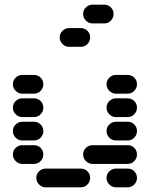

<svg xmlns="http://www.w3.org/2000/svg" viewBox="-20 -810 640 820"><path d="M435 -50Q435 -34 447 -22Q459 -10 475 -10H525Q542 -10 553.5 -22Q565 -34 565 -50Q565 -67 553.5 -78.5Q542 -90 525 -90H475Q459 -90 447 -78.5Q435 -67 435 -50ZM135 -50Q135 -34 147 -22Q159 -10 175 -10H325Q342 -10 353.5 -22Q365 -34 365 -50Q365 -67 353.5 -78.5Q342 -90 325 -90H175Q159 -90 147 -78.5Q135 -67 135 -50ZM335 -150Q335 -134 347 -122Q359 -110 375 -110H525Q542 -110 553.5 -122Q565 -134 565 -150Q565 -167 553.5 -178.5Q542 -190 525 -190H375Q359 -190 347 -178.5Q335 -167 335 -150ZM35 -150Q35 -134 47 -122Q59 -110 75 -110H125Q142 -110 153.5 -122Q165 -134 165 -150Q165 -167 153.5 -178.5Q142 -190 125 -190H75Q59 -190 47 -178.5Q35 -167 35 -150ZM435 -250Q435 -234 447 -222Q459 -210 475 -210H525Q542 -210 553.5 -222Q565 -234 565 -250Q565 -267 553.5 -278.5Q542 -290 525 -290H475Q459 -290 447 -278.5Q435 -267 435 -250ZM35 -250Q35 -234 47 -222Q59 -210 75 -210H125Q142 -210 153.5 -222Q165 -234 165 -250Q165 -267 153.5 -278.5Q142 -290 125 -290H75Q59 -290 47 -278.5Q35 -267 35 -250ZM435 -350Q435 -334 447 -322Q459 -310 475 -310H525Q542 -310 553.5 -322Q565 -334 565 -350Q565 -367 553.5 -378.5Q542 -390 525 -390H475Q459 -390 447 -378.5Q435 -367 435 -350ZM35 -350Q35 -334 47 -322Q59 -310 75 -310H125Q142 -310 153.5 -322Q165 -334 165 -350Q165 -367 153.5 -378.5Q142 -390 125 -390H75Q59 -390 47 -378.5Q35 -367 35 -350ZM435 -450Q435 -434 447 -422Q459 -410 475 -410H525Q542 -410 553.5 -422Q565 -434 565 -450Q565 -467 553.5 -478.5Q542 -490 525 -490H475Q459 -490 447 -478.5Q435 -467 435 -450ZM35 -450Q35 -434 47 -422Q59 -410 75 -410H125Q142 -410 153.5 -422Q165 -434 165 -450Q165 -467 153.5 -478.5Q142 -490 125 -490H75Q59 -490 47 -478.5Q35 -467 35 -450ZM235 -650Q235 -634 247 -622Q259 -610 275 -610H325Q342 -610 353.5 -622Q365 -634 365 -650Q365 -667 353.5 -678.5Q342 -690 325 -690H275Q259 -690 247 -678.5Q235 -667 235 -650ZM335 -750Q335 -734 347 -722Q359 -710 375 -710H425Q442 -710 453.5 -722Q465 -734 465 -750Q465 -767 453.5 -778.5Q442 -790 425 -790H375Q359 -790 347 -778.5Q335 -767 335 -750Z"/></svg>

Font: Matrix Sans Raster
Style: Regular
Weight: 400
Designer: Brad Neil
Version: Version 1.100